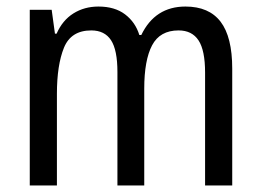

<svg xmlns="http://www.w3.org/2000/svg" viewBox="-20 -567 798 587"><path d="M547 -547Q619 -547 654.5 -500.5Q690 -454 690 -357V0H607V-345Q607 -413 587 -443.5Q567 -474 526 -474Q469 -474 445 -428.5Q421 -383 421 -296V0H339V-347Q339 -414 319.5 -444Q300 -474 259 -474Q197 -474 175.5 -421Q154 -368 154 -280V0H71V-537H138L148 -464H153Q171 -505 204.5 -526Q238 -547 281 -547Q331 -547 362.5 -523Q394 -499 406 -460H412Q454 -547 547 -547Z"/></svg>

Font: Noto Sans Lao Condensed
Style: Regular
Weight: 400
Width: 3
Designer: Monotype Design Team
Foundry: Monotype Imaging Inc.
Version: Version 2.003; ttfautohint (v1.8.4.7-5d5b)